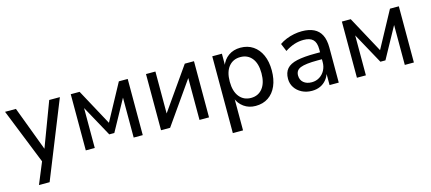

<svg xmlns="http://www.w3.org/2000/svg" viewBox="-53 -990 3716 1654"><g transform="rotate(-15 1805.0 -163.0)"><path d="M136 184 226 -34V22L17 -501H114L270 -86H255L411 -501H506L231 184Z M603 0V-501H682L857 -178L1032 -501H1111V0H1030V-378H1042L879 -81H834L671 -378H683V0Z M1274 0V-501H1358V-107H1344L1620 -501H1702V0H1617V-395H1632L1355 0Z M1865 184V-501H1951V-390H1946Q1965 -446 2010 -478Q2055 -510 2117 -510Q2182 -510 2229.5 -478Q2277 -446 2303 -388Q2329 -330 2329 -251Q2329 -172 2303.5 -113.5Q2278 -55 2230.5 -23Q2183 9 2117 9Q2057 9 2012.5 -23Q1968 -55 1950 -107H1956V184ZM2096 -68Q2161 -68 2199 -116Q2237 -164 2237 -251Q2237 -338 2199 -385Q2161 -432 2096 -432Q2031 -432 1992.5 -385Q1954 -338 1954 -251Q1954 -164 1992.5 -116Q2031 -68 2096 -68Z M2619 9Q2569 9 2529.5 -11.5Q2490 -32 2467.5 -66.5Q2445 -101 2445 -144Q2445 -200 2473.5 -233Q2502 -266 2564.5 -280Q2627 -294 2729 -294H2785V-232H2732Q2678 -232 2640 -227.5Q2602 -223 2579.5 -214Q2557 -205 2546.5 -189Q2536 -173 2536 -150Q2536 -110 2563.5 -86.5Q2591 -63 2637 -63Q2675 -63 2705.5 -82Q2736 -101 2753.5 -133.5Q2771 -166 2771 -206V-322Q2771 -381 2744 -407.5Q2717 -434 2660 -434Q2618 -434 2577.5 -421Q2537 -408 2494 -380L2465 -450Q2492 -469 2525.5 -482.5Q2559 -496 2595 -503Q2631 -510 2665 -510Q2729 -510 2772 -489Q2815 -468 2837 -424.5Q2859 -381 2859 -312V0H2777V-111H2781Q2771 -76 2748.5 -48.5Q2726 -21 2693.5 -6Q2661 9 2619 9Z M3021 0V-501H3100L3275 -178L3450 -501H3529V0H3448V-378H3460L3297 -81H3252L3089 -378H3101V0Z"/></g></svg>

Font: Nunitoga
Style: Medium
Weight: 500
Designer: Vernon Adams
Foundry: Vernon Adams
Version: Version 1.0